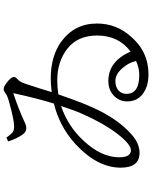

<svg xmlns="http://www.w3.org/2000/svg" viewBox="88 -879 824 1040"><g transform="rotate(-90 500.0 -359.0)"><path d="M470.7 -82Q470.7 -127.4 504.4 -156.7Q535.2 -184.1 581.5 -184.1Q687.5 -184.1 740.7 -64Q827.6 -128.4 827.6 -245.1Q827.6 -349.6 756.8 -405.8Q686.5 -460.9 584 -460.9Q547.9 -460.9 508.8 -455.1Q459 -309.1 420.9 -233.4Q367.7 -128.4 299.8 -65.9Q247.6 -15.1 191.9 -15.1Q111.8 -15.1 111.8 -117.2Q111.8 -244.6 240.7 -363.3Q335.9 -449.2 459 -479Q485.8 -564 515.6 -699.2Q420.9 -667.5 359.9 -638.2Q339.8 -628.4 325.7 -628.4Q304.7 -628.4 290 -650.4Q267.6 -683.1 253.9 -727.1L274.9 -736.3Q293.9 -708.5 305.7 -701.2Q316.4 -694.3 335 -694.3Q369.1 -694.3 469.7 -722.2Q501.5 -730.5 518.1 -743.2Q527.3 -751 537.1 -751Q551.3 -751 571.8 -734.9Q603 -710.9 603 -695.8Q603 -686.5 592.8 -678.2Q575.7 -663.1 566.9 -635.3Q541.5 -559.1 521 -491.2Q565.4 -496.1 595.7 -496.1Q713.4 -496.1 792.5 -440.9Q892.6 -368.2 892.6 -246.1Q892.6 -141.6 823.7 -64Q741.7 33.2 617.7 33.2Q550.8 33.2 510.3 1.5Q470.7 -29.3 470.7 -82ZM689.9 -34.2Q679.7 -77.1 647.5 -111.8Q616.2 -146 581.5 -146Q545.9 -146 526.9 -126Q511.7 -110.4 511.7 -85.9Q511.7 -16.6 613.8 -16.6Q652.8 -16.6 689.9 -34.2ZM402.8 -324.2Q420.4 -363.3 445.8 -440.4Q334 -401.9 257.8 -318.4Q168 -222.2 168 -125Q168 -62 206.1 -62Q238.8 -62 295.9 -136.2Q352.5 -210.4 402.8 -324.2Z"/></g></svg>

Font: I.Ming
Style: Regular
Weight: 400
Designer: Ichiten Fonts Project
Version: Version 6.11; Dec 27, 2019